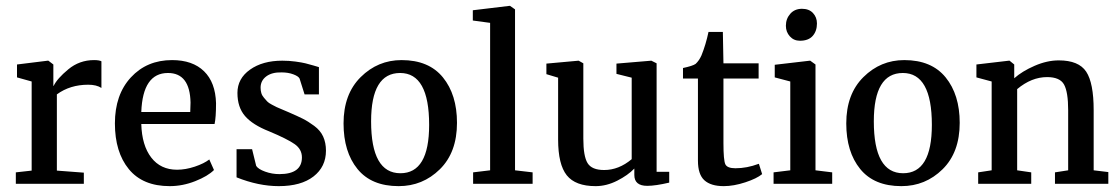

<svg xmlns="http://www.w3.org/2000/svg" viewBox="-20 -627 3820 655"><path d="M34 0V-39L88 -45V-349L38 -363V-407L143 -420H145L162 -407V-334H163Q175 -359 213 -390.5Q251 -422 301 -422Q318 -422 326 -418V-327Q309 -338 281 -338Q219 -338 174 -305V-45L266 -38V0Z M559 8Q467 8 419.5 -50Q372 -108 372 -206Q372 -304 426.5 -363Q481 -422 567 -422Q637 -422 676 -384Q715 -346 717 -275Q717 -226 712 -204H462Q464 -131 496 -89.5Q528 -48 584 -48Q613 -48 644.5 -58.5Q676 -69 694 -83L710 -47Q689 -26 646 -9Q603 8 559 8ZM553 -378Q467 -378 462 -245H629Q629 -250 629.5 -261Q630 -272 630 -277Q628 -378 553 -378Z M787 -22V-118H840L854 -61Q861 -50 884.5 -41.5Q908 -33 933 -33Q1010 -33 1010 -90Q1010 -118 985 -135.5Q960 -153 898 -179Q842 -201 816 -231Q790 -261 790 -310Q790 -359 833 -389.5Q876 -420 943 -420Q966 -420 988 -417Q1010 -414 1022 -411Q1034 -408 1049.5 -403.5Q1065 -399 1068 -398V-305H1019L1002 -359Q998 -367 980.5 -373.5Q963 -380 941 -380Q908 -381 888.5 -366.5Q869 -352 869 -328Q869 -318 871.5 -309.5Q874 -301 880.5 -293.5Q887 -286 891.5 -281Q896 -276 907.5 -270Q919 -264 924 -261.5Q929 -259 945 -252.5Q961 -246 965 -244Q995 -231 1013 -222Q1031 -213 1052 -197.5Q1073 -182 1082.5 -161Q1092 -140 1092 -113Q1092 -58 1049.5 -25Q1007 8 931 8Q862 8 787 -22Z M1346 -36Q1444 -36 1444 -201Q1444 -378 1345 -378Q1246 -378 1246 -213Q1246 -36 1346 -36ZM1152 -206Q1152 -306 1210.5 -364Q1269 -422 1350 -422Q1443 -422 1491 -363Q1539 -304 1539 -208Q1539 -107 1480.5 -49.5Q1422 8 1340 8Q1247 8 1199.5 -50.5Q1152 -109 1152 -206Z M1594 0V-39L1652 -46V-549L1593 -557V-592L1718 -607H1720L1737 -595V-46L1797 -39V0Z M2188 7Q2144 7 2144 -30V-52Q2122 -29 2085.5 -10.5Q2049 8 2012 8Q1943 8 1913.5 -29Q1884 -66 1884 -151V-362L1844 -374V-410L1954 -420L1970 -411V-154Q1970 -94 1984.5 -70.5Q1999 -47 2041 -47Q2091 -47 2135 -84V-362L2083 -375V-410L2202 -420L2220 -411V-41H2263V-4Q2216 7 2188 7Z M2361 -79V-359H2310V-395Q2343 -402 2353 -409Q2365 -420 2373 -438Q2388 -475 2397 -518H2446L2448 -411H2568V-359H2448V-139Q2448 -80 2454.5 -66.5Q2461 -53 2489 -53Q2528 -53 2568 -68H2569L2580 -33Q2562 -18 2522.5 -5Q2483 8 2449 8Q2405 8 2383 -12Q2361 -32 2361 -79Z M2619 0V-39L2676 -46V-349L2623 -363V-406L2743 -420H2744L2762 -407V-46L2819 -39V0ZM2709 -488Q2688 -488 2674.5 -503Q2661 -518 2661 -539Q2661 -563 2676 -580Q2691 -597 2716 -597Q2740 -597 2753.5 -582.5Q2767 -568 2767 -547Q2767 -521 2752.5 -504.5Q2738 -488 2709 -488Z M3061 -36Q3159 -36 3159 -201Q3159 -378 3060 -378Q2961 -378 2961 -213Q2961 -36 3061 -36ZM2867 -206Q2867 -306 2925.5 -364Q2984 -422 3065 -422Q3158 -422 3206 -363Q3254 -304 3254 -208Q3254 -107 3195.5 -49.5Q3137 8 3055 8Q2962 8 2914.5 -50.5Q2867 -109 2867 -206Z M3317 0V-39L3363 -46V-349L3311 -363V-407L3422 -420H3424L3440 -407V-360Q3467 -384 3509.5 -402.5Q3552 -421 3592 -421Q3660 -421 3685.5 -382.5Q3711 -344 3711 -251V-46L3761 -40V0H3579V-39L3624 -46V-251Q3624 -313 3610 -338.5Q3596 -364 3552 -364Q3499 -364 3450 -323V-46L3498 -39V0Z"/></svg>

Font: Aikya Medium
Style: Regular
Weight: 500
Designer: Neelakash Kshetrimayum (Latin subset based on Merriweather by Eben Sorkin)
Foundry: Brand New Type
Version: Version 1.00 b005